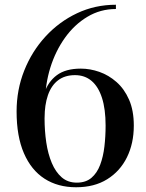

<svg xmlns="http://www.w3.org/2000/svg" viewBox="-20 -780 614 810"><path d="M301 10Q224 10 167.8 -26.2Q111.5 -62.5 80.8 -133.8Q50 -205 50 -310Q50 -401 82.2 -482.2Q114.5 -563.5 172 -626Q229.5 -688.5 305.2 -724.2Q381 -760 469 -760V-742Q403.5 -742 348.8 -709.2Q294 -676.5 254 -620.5Q214 -564.5 192.2 -494.2Q170.5 -424 170.5 -349L168 -280.5Q168 -228 175.2 -179.2Q182.5 -130.5 198.5 -92.5Q214.5 -54.5 240.2 -32Q266 -9.5 304 -9.5Q342 -9.5 365.8 -29.8Q389.5 -50 402.5 -84.5Q415.5 -119 420.5 -162Q425.5 -205 425.5 -250Q425.5 -320 410.2 -367.2Q395 -414.5 366.2 -438.8Q337.5 -463 296.5 -463Q253.5 -463 225 -441.2Q196.5 -419.5 182.2 -378.5Q168 -337.5 168 -280.5H151.5Q151.5 -340.5 167.2 -388Q183 -435.5 220 -463Q257 -490.5 321 -490.5Q360 -490.5 399.2 -476.8Q438.5 -463 471.5 -434Q504.5 -405 524.5 -359.5Q544.5 -314 544.5 -250Q544.5 -175 515.5 -116.2Q486.5 -57.5 432.2 -23.8Q378 10 301 10Z"/></svg>

Font: Bodoni Moda Medium
Style: Regular
Weight: 500
Designer: Owen Earl
Foundry: indestructible type
Version: Version 2.005